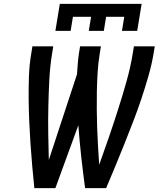

<svg xmlns="http://www.w3.org/2000/svg" viewBox="-20 -975 840 995"><path d="M158 0Q152 -57 147 -114.5Q142 -172 138 -230Q134 -288 131.5 -346Q129 -404 128.5 -462.5Q128 -521 130 -580Q132 -639 142 -698L148 -735H256L250 -698Q239 -629 235.5 -559.5Q232 -490 230.5 -421Q229 -352 230 -283.5Q231 -215 233 -146L379 -590Q381 -617 383 -644Q385 -671 389 -698L395 -735H503L497 -698Q489 -649 486 -600.5Q483 -552 482 -504Q481 -456 481.5 -408Q482 -360 483.5 -312Q485 -264 488 -216.5Q491 -169 494 -121Q520 -193 544.5 -264.5Q569 -336 592 -408Q615 -480 635.5 -552.5Q656 -625 668 -698L674 -735H782L776 -698Q766 -639 749 -580Q732 -521 712.5 -462.5Q693 -404 670.5 -346Q648 -288 625 -230Q602 -172 578 -114.5Q554 -57 530 0H421Q410 -81 401 -162.5Q392 -244 386 -326L267 0ZM267 -815 290 -955H714L691 -815H612L624 -888H530L518 -815H440L452 -888H358L346 -815Z"/></svg>

Font: Iosevka Aile Semibold
Style: Italic
Weight: 600
Italic angle: -9°
Designer: Belleve Invis
Foundry: Belleve Invis
Version: Version 31.1.0; ttfautohint (v1.8.4)